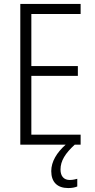

<svg xmlns="http://www.w3.org/2000/svg" viewBox="-20 -734 480 974"><path d="M287 126C287 82 311 44 359 0H389V-51H139V-349H375V-399H139V-663H389V-714H83V0H313C268 40 240 86 240 134C240 190 271 220 326 220C345 220 360 217 372 212V173C364 175 350 179 334 179C304 179 287 160 287 126Z"/></svg>

Font: Noto Sans Arabic UI Cn Lt
Style: Regular
Weight: 300
Width: 3
Designer: Monotype Design Team, Nadine Chahine and Nizar Qandah
Foundry: Monotype Imaging Inc.
Version: Version 2.010